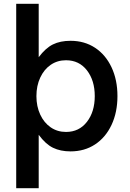

<svg xmlns="http://www.w3.org/2000/svg" viewBox="-20 -783 680 1007"><path d="M65 204V-763H183V-483Q219 -531 257.5 -550Q296 -569 350 -569Q423 -569 478.5 -532.5Q534 -496 565 -430Q596 -364 596 -279Q596 -194 565 -128Q534 -62 478.5 -25.5Q423 11 350 11Q297 11 258 -8Q219 -27 183 -76V204ZM477 -279Q477 -361 436 -414Q395 -467 326 -467Q281 -467 246 -443Q211 -419 191 -376Q171 -333 171 -279Q171 -225 191 -182Q211 -139 246 -115Q281 -91 326 -91Q395 -91 436 -144Q477 -197 477 -279Z"/></svg>

Font: Open Sauce One SemiBold
Style: Regular
Weight: 600
Designer: Alfredo Marco Pradil
Foundry: Creative Sauce Fz LLC
Version: Version 1.477